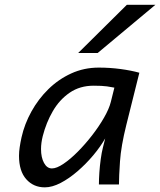

<svg xmlns="http://www.w3.org/2000/svg" viewBox="-20 -786 682 818"><path d="M486.8 0H401.4Q401.4 -22 403.3 -50.8Q405.3 -79.6 409.2 -108.2Q413.1 -136.7 418.5 -157.7L428.2 -196.3Q407.7 -160.6 377 -124Q346.2 -87.4 310.3 -56.4Q274.4 -25.4 238.3 -6.6Q202.1 12.2 170.9 12.2Q122.6 12.2 91.8 -22.5Q61 -57.1 61 -122.1Q61 -139.6 64 -159.4Q66.9 -179.2 71.8 -201.2Q84.5 -257.8 113.8 -310.8Q143.1 -363.8 186 -406Q229 -448.2 283.4 -473.1Q337.9 -498 400.9 -498Q448.2 -498 493.7 -491.9Q539.1 -485.8 573.7 -476.1L518.1 -253.4Q495.6 -163.1 491.2 -98.1Q486.8 -33.2 486.8 0ZM452.1 -351.6 467.3 -412.6Q456.1 -415 435.8 -418Q415.5 -420.9 378.9 -420.9Q320.3 -420.9 276.9 -391.1Q233.4 -361.3 205.1 -312.5Q176.8 -263.7 162.1 -206.1Q154.8 -176.8 154.8 -150.9Q154.8 -115.2 167.5 -91.8Q180.2 -68.4 201.2 -68.4Q221.2 -68.4 250.2 -87.9Q279.3 -107.4 311.3 -139.6Q343.3 -171.9 372.6 -209.7Q401.9 -247.6 423.3 -284.9Q444.8 -322.3 452.1 -351.6ZM520.5 -765.6H642.1L396 -560.1H313Z"/></svg>

Font: Andika
Style: Italic
Weight: 400
Italic angle: -14°
Designer: Victor Gaultney, Annie Olsen, Julie Remington, Don Collingsworth, Eric Hays, Becca Hirsbrunner
Foundry: SIL International
Version: Version 6.101